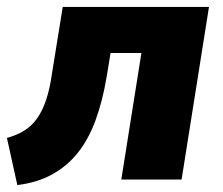

<svg xmlns="http://www.w3.org/2000/svg" viewBox="-26 -518 644 554"><path d="M24 16 -6 -120Q23 -128 44.5 -141.5Q66 -155 81.5 -177Q97 -199 107.5 -231Q118 -263 124 -306L155 -498H577L498 0H324L382 -365H293L282 -298Q270 -226 249.5 -170.5Q229 -115 198 -76.5Q167 -38 124 -14.5Q81 9 24 16Z"/></svg>

Font: Nunito Sans 10pt SemiCondensed Black
Style: Italic
Weight: 900
Width: 4
Italic angle: -9°
Designer: Vernon Adams
Foundry: Vernon Adams
Version: Version 3.101;gftools[0.9.27]